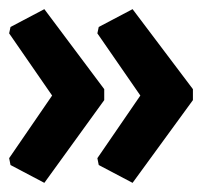

<svg xmlns="http://www.w3.org/2000/svg" viewBox="-24 -441 488 420"><path d="M266 -421 398 -246V-222L266 -41L192 -80L189 -95L283 -232L189 -368L192 -382ZM73 -421 204 -246V-222L73 -41L-1 -80L-4 -95L90 -232L-4 -368L-1 -382Z"/></svg>

Font: Alegreya Sans SC ExtraBold
Style: Regular
Weight: 800
Designer: Juan Pablo del Peral
Foundry: Huerta Tipografica
Version: Version 2.007